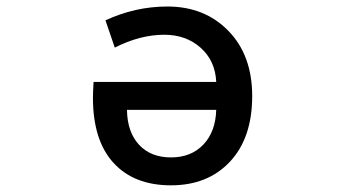

<svg xmlns="http://www.w3.org/2000/svg" viewBox="-20 -553 1040 584"><path d="M637.7 -303.7Q634.8 -368.2 590.3 -407.7Q545.9 -447.3 479.5 -447.3Q406.2 -447.3 329.1 -408.2L300.8 -491.2Q391.6 -533.2 489.3 -533.2Q602.5 -533.2 674.8 -459Q747.1 -384.8 747.1 -260.7Q747.1 -133.8 679.7 -61.5Q612.3 10.7 500 10.7Q387.7 10.7 325.2 -57.6Q262.7 -126 262.7 -255.9Q262.7 -270.5 264.6 -303.7ZM637.7 -218.8H366.2Q367.2 -151.4 402.8 -112.8Q438.5 -74.2 500 -74.2Q561.5 -74.2 598.6 -113.3Q635.7 -152.3 637.7 -218.8Z"/></svg>

Font: Gen Shin Gothic Monospace Medium
Style: Regular
Weight: 500
Designer: [Source Han Sans]
Ryoko NISHIZUKA  (kana & ideographs); Paul D. Hunt (Latin, Greek & Cyrillic); Wenlong ZHANG  (bopomofo
Version: Version 1.002.20150607